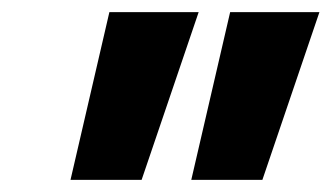

<svg xmlns="http://www.w3.org/2000/svg" viewBox="-20 -698 547 317"><path d="M507.4 -678 413.2 -401H295.8L360 -678ZM308 -678 213.8 -401H96.4L160.6 -678Z"/></svg>

Font: Work Sans
Style: Italic
Weight: 400
Italic angle: -13°
Designer: Wei Huang
Foundry: Wei Huang
Version: Version 2.012